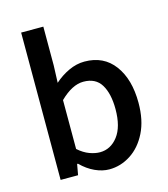

<svg xmlns="http://www.w3.org/2000/svg" viewBox="-105 -767 752 861"><g transform="rotate(-15 271.0 -336.5)"><path d="M297 11Q265 11 231 -4.5Q197 -20 167 -50H163L154 0H73V-684H176V-504L173 -424Q203 -451 239.5 -468Q276 -485 313 -485Q402 -485 451 -419Q500 -353 500 -244Q500 -163 471.5 -106Q443 -49 396.5 -19Q350 11 297 11ZM276 -74Q326 -74 359.5 -117.5Q393 -161 393 -243Q393 -315 367.5 -357Q342 -399 285 -399Q233 -399 176 -343V-116Q202 -93 228 -83.5Q254 -74 276 -74Z"/></g></svg>

Font: Narnoor Medium
Style: Regular
Weight: 500
Designer: S. Sridhar Murthy
Foundry: SIL International
Version: Version 3.000